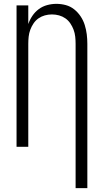

<svg xmlns="http://www.w3.org/2000/svg" viewBox="-20 -763 540 998"><path d="M373 215V-535Q373 -554 371 -572.5Q369 -591 362.5 -608.5Q356 -626 345.5 -641.5Q335 -657 320 -667.5Q305 -678 287 -683Q269 -688 250 -688Q231 -688 213 -683Q195 -678 180 -667.5Q165 -657 154.5 -641.5Q144 -626 137.5 -608.5Q131 -591 129 -572.5Q127 -554 127 -535V0H66V-735H127V-638Q135 -661 148.5 -681Q162 -701 181.5 -715.5Q201 -730 225 -736.5Q249 -743 273 -743Q298 -743 322 -736.5Q346 -730 365.5 -714.5Q385 -699 399 -678Q413 -657 420.5 -633Q428 -609 431 -584.5Q434 -560 434 -535V215Z"/></svg>

Font: Iosevka Fixed SS04 Light
Style: Regular
Weight: 300
Monospace: yes
Designer: Belleve Invis
Foundry: Belleve Invis
Version: Version 32.5.0